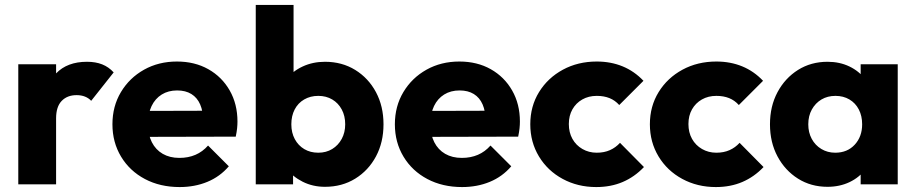

<svg xmlns="http://www.w3.org/2000/svg" viewBox="-20 -746 3707 777"><path d="M54 0V-486H207V0ZM207 -267 143 -317Q162 -402 207 -449Q252 -496 332 -496Q367 -496 393.5 -485.5Q420 -475 440 -453L349 -338Q339 -349 324 -355Q309 -361 290 -361Q252 -361 229.5 -337.5Q207 -314 207 -267Z M707 11Q628 11 566.5 -21.5Q505 -54 470 -112Q435 -170 435 -243Q435 -316 469.5 -373.5Q504 -431 563 -464Q622 -497 696 -497Q768 -497 823 -466Q878 -435 909.5 -380Q941 -325 941 -254Q941 -241 939.5 -226.5Q938 -212 934 -193L515 -192V-297L869 -298L803 -254Q802 -296 790 -323.5Q778 -351 754.5 -365.5Q731 -380 697 -380Q661 -380 634.5 -363.5Q608 -347 593.5 -317Q579 -287 579 -244Q579 -201 594.5 -170.5Q610 -140 638.5 -123.5Q667 -107 706 -107Q742 -107 771 -119.5Q800 -132 822 -157L906 -73Q870 -31 819 -10Q768 11 707 11Z M1295 10Q1246 10 1205 -10.5Q1164 -31 1138 -65.5Q1112 -100 1108 -143V-348Q1112 -391 1138 -424.5Q1164 -458 1205 -477Q1246 -496 1295 -496Q1364 -496 1417.5 -463Q1471 -430 1501.5 -373Q1532 -316 1532 -243Q1532 -170 1501.5 -113Q1471 -56 1417.5 -23Q1364 10 1295 10ZM1015 0V-726H1168V-367L1143 -249L1166 -131V0ZM1268 -128Q1300 -128 1324.5 -143Q1349 -158 1363 -184Q1377 -210 1377 -243Q1377 -277 1363 -303Q1349 -329 1324.5 -343.5Q1300 -358 1268 -358Q1236 -358 1211 -343.5Q1186 -329 1172.5 -303Q1159 -277 1159 -243Q1159 -209 1173 -183Q1187 -157 1211.5 -142.5Q1236 -128 1268 -128Z M1850 11Q1771 11 1709.5 -21.5Q1648 -54 1613 -112Q1578 -170 1578 -243Q1578 -316 1612.5 -373.5Q1647 -431 1706 -464Q1765 -497 1839 -497Q1911 -497 1966 -466Q2021 -435 2052.5 -380Q2084 -325 2084 -254Q2084 -241 2082.5 -226.5Q2081 -212 2077 -193L1658 -192V-297L2012 -298L1946 -254Q1945 -296 1933 -323.5Q1921 -351 1897.5 -365.5Q1874 -380 1840 -380Q1804 -380 1777.5 -363.5Q1751 -347 1736.5 -317Q1722 -287 1722 -244Q1722 -201 1737.5 -170.5Q1753 -140 1781.5 -123.5Q1810 -107 1849 -107Q1885 -107 1914 -119.5Q1943 -132 1965 -157L2049 -73Q2013 -31 1962 -10Q1911 11 1850 11Z M2393 11Q2318 11 2257 -22Q2196 -55 2161 -113Q2126 -171 2126 -243Q2126 -316 2161.5 -373.5Q2197 -431 2258 -464Q2319 -497 2395 -497Q2452 -497 2499.5 -477.5Q2547 -458 2584 -419L2486 -321Q2469 -340 2446.5 -349Q2424 -358 2395 -358Q2362 -358 2336.5 -343.5Q2311 -329 2296.5 -303.5Q2282 -278 2282 -244Q2282 -210 2296.5 -184Q2311 -158 2337 -143Q2363 -128 2395 -128Q2425 -128 2448.5 -138.5Q2472 -149 2489 -168L2586 -70Q2548 -30 2500 -9.5Q2452 11 2393 11Z M2877 11Q2802 11 2741 -22Q2680 -55 2645 -113Q2610 -171 2610 -243Q2610 -316 2645.5 -373.5Q2681 -431 2742 -464Q2803 -497 2879 -497Q2936 -497 2983.5 -477.5Q3031 -458 3068 -419L2970 -321Q2953 -340 2930.5 -349Q2908 -358 2879 -358Q2846 -358 2820.5 -343.5Q2795 -329 2780.5 -303.5Q2766 -278 2766 -244Q2766 -210 2780.5 -184Q2795 -158 2821 -143Q2847 -128 2879 -128Q2909 -128 2932.5 -138.5Q2956 -149 2973 -168L3070 -70Q3032 -30 2984 -9.5Q2936 11 2877 11Z M3329 10Q3262 10 3209.5 -23Q3157 -56 3126.5 -113Q3096 -170 3096 -243Q3096 -316 3126.5 -373Q3157 -430 3209.5 -463Q3262 -496 3329 -496Q3378 -496 3417.5 -477Q3457 -458 3482 -424.5Q3507 -391 3510 -348V-138Q3507 -95 3482.5 -61.5Q3458 -28 3418 -9Q3378 10 3329 10ZM3360 -128Q3409 -128 3439 -160.5Q3469 -193 3469 -243Q3469 -277 3455.5 -303Q3442 -329 3417.5 -343.5Q3393 -358 3361 -358Q3329 -358 3304.5 -343.5Q3280 -329 3265.5 -303Q3251 -277 3251 -243Q3251 -210 3265 -184Q3279 -158 3304 -143Q3329 -128 3360 -128ZM3463 0V-131L3486 -249L3463 -367V-486H3613V0Z"/></svg>

Font: Outfit
Style: Bold
Weight: 700
Designer: Rodrigo Fuenzalida
Foundry: fragTYPE
Version: Version 1.100;gftools[0.9.27]